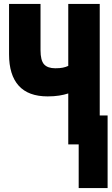

<svg xmlns="http://www.w3.org/2000/svg" viewBox="-20 -734 570 976"><path d="M327 0V-259Q306 -252 280 -248Q254 -244 222 -244Q124 -244 75 -298.5Q26 -353 26 -458V-714H186V-479Q186 -427 204 -407Q222 -387 261 -387Q284 -387 299 -390Q314 -393 327 -399V-714H487V-147H527V222H380V0Z"/></svg>

Font: Noto Sans Mono Condensed Black
Style: Regular
Weight: 900
Width: 3
Designer: Monotype Design Team
Foundry: Monotype Imaging Inc.
Version: Version 2.014